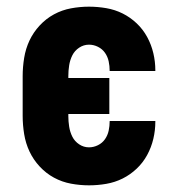

<svg xmlns="http://www.w3.org/2000/svg" viewBox="-20 -548 540 576"><path d="M247 8Q220 8 193 3Q166 -2 142 -15Q118 -28 99 -48.5Q80 -69 68.5 -93.5Q57 -118 52.5 -145.5Q48 -173 48 -200V-320Q48 -347 52.5 -374.5Q57 -402 68.5 -426.5Q80 -451 99 -471.5Q118 -492 142 -505Q166 -518 193 -523Q220 -528 247 -528Q273 -528 299 -523.5Q325 -519 348 -507.5Q371 -496 390 -478Q409 -460 421.5 -437Q434 -414 440 -388.5Q446 -363 446 -337V-335H309V-336Q309 -350 306 -364Q303 -378 295 -389.5Q287 -401 274 -407.5Q261 -414 247 -414Q231 -414 217.5 -405Q204 -396 197 -382Q190 -368 187.5 -352Q185 -336 185 -320V-314H308V-206H185V-200Q185 -184 187.5 -168Q190 -152 197 -138Q204 -124 217.5 -115Q231 -106 247 -106Q261 -106 274 -112.5Q287 -119 295 -130.5Q303 -142 306 -156Q309 -170 309 -184V-185H446V-183Q446 -157 440 -131.5Q434 -106 421.5 -83Q409 -60 390 -42Q371 -24 348 -12.5Q325 -1 299 3.5Q273 8 247 8Z"/></svg>

Font: Iosevka Curly Heavy
Style: Regular
Weight: 900
Monospace: yes
Designer: Belleve Invis
Foundry: Belleve Invis
Version: Version 22.1.2; ttfautohint (v1.8.4)